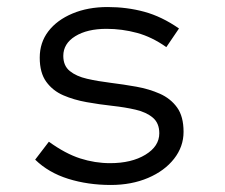

<svg xmlns="http://www.w3.org/2000/svg" viewBox="-20 -516 640 546"><path d="M295 10Q230 10 174 -7.5Q118 -25 80 -62L119 -113Q166 -79 208 -65.5Q250 -52 293 -52Q354 -52 393.5 -76Q433 -100 433 -137Q433 -166 414.5 -181.5Q396 -197 366 -204Q336 -211 299.5 -215Q263 -219 226.5 -225.5Q190 -232 160 -245Q130 -258 111.5 -283.5Q93 -309 93 -352Q93 -395 117.5 -427Q142 -459 186 -477.5Q230 -496 286 -496Q341 -496 390.5 -482.5Q440 -469 489 -435L453 -382Q412 -411 369.5 -422.5Q327 -434 283 -434Q228 -434 194 -413Q160 -392 160 -357Q160 -329 178.5 -314Q197 -299 227.5 -292Q258 -285 294.5 -280.5Q331 -276 367.5 -269.5Q404 -263 434.5 -249.5Q465 -236 483.5 -210.5Q502 -185 502 -141Q502 -99 475 -64.5Q448 -30 401 -10Q354 10 295 10Z"/></svg>

Font: Red Hat Mono
Style: Regular
Weight: 400
Designer: Pentagram, MCKL
Foundry: Pentagram, MCKL
Version: Version 1.023